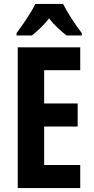

<svg xmlns="http://www.w3.org/2000/svg" viewBox="-20 -954 475 974"><path d="M300 -934H159C142 -896 94 -826 64 -786V-774H142C162 -791 201 -823 229 -861C256 -824 294 -794 317 -774H395V-786C357 -836 322 -890 300 -934ZM387 0V-117H204V-312H374V-429H204V-598H387V-714H70V0Z"/></svg>

Font: Noto Sans Malayalam ExtraCondensed
Style: Bold
Weight: 700
Width: 2
Designer: Jelle Bosma - Monotype Design Team
Foundry: Monotype Imaging Inc.
Version: Version 2.104